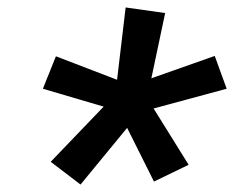

<svg xmlns="http://www.w3.org/2000/svg" viewBox="-20 -790 640 515"><path d="M196 -295 116 -356 258 -504 95 -552 130 -639 294 -576 317 -770 423 -755 386 -580 556 -640 588 -552 392 -499 486 -348 393 -303 321 -447Z"/></svg>

Font: Iosevka Curly Slab SmBdExObl
Style: Regular
Weight: 600
Width: 7
Italic angle: -9°
Monospace: yes
Designer: Belleve Invis
Foundry: Belleve Invis
Version: Version 11.1.0; ttfautohint (v1.8.3)